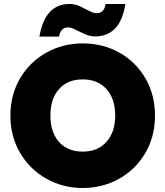

<svg xmlns="http://www.w3.org/2000/svg" viewBox="-20 -933 827 960"><path d="M394 7Q295 7 212 -39.5Q129 -86 80.5 -168.5Q32 -251 32 -355Q32 -459 80.5 -541.5Q129 -624 212 -670Q295 -716 394 -716Q494 -716 576.5 -670Q659 -624 707 -541.5Q755 -459 755 -355Q755 -251 707 -168.5Q659 -86 576 -39.5Q493 7 394 7ZM394 -175Q469 -175 512.5 -224Q556 -273 556 -355Q556 -439 512.5 -487.5Q469 -536 394 -536Q318 -536 275 -487.5Q232 -439 232 -355Q232 -272 275 -223.5Q318 -175 394 -175ZM177 -750Q205 -913 327 -913Q350 -913 368.5 -906Q387 -899 411 -886Q428 -877 440 -872Q452 -867 464 -867Q501 -867 508 -913H607Q593 -828 554.5 -789.5Q516 -751 457 -751Q435 -751 417 -757.5Q399 -764 373 -777Q356 -786 344 -791Q332 -796 320 -796Q284 -796 275 -750Z"/></svg>

Font: DVN-Poppins ExtBd
Style: Regular
Weight: 800
Designer: Ninad Kale (Devanagari), Jonny Pinhorn (Latin)
Foundry: Indian Type Foundry
Version: 4.004